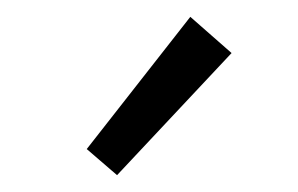

<svg xmlns="http://www.w3.org/2000/svg" viewBox="-20 -798 354 228"><path d="M119 -590 83 -621 206 -778 255 -735Z"/></svg>

Font: Ubuntu Sans Condensed
Style: Regular
Weight: 400
Width: 3
Designer: Dalton Maag Ltd
Foundry: Dalton Maag Ltd
Version: Version 1.006; ttfautohint (v1.8.4.7-5d5b)